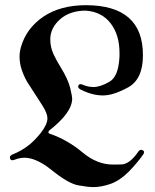

<svg xmlns="http://www.w3.org/2000/svg" viewBox="-20 -724 612 757"><path d="M35.2 -93.3Q31.2 -92.3 29.8 -92.3Q22 -92.3 20.5 -97.2Q19 -102.1 19 -103.5Q19 -111.3 32.2 -116.2Q60.1 -127.4 86.9 -146.7Q113.8 -166 140.6 -199.7Q167 -233.4 167 -257.8Q167 -276.4 147.9 -306.9Q128.9 -337.4 99.6 -381.8Q86.4 -400.4 78.4 -417.5Q70.3 -434.6 65.4 -449.7Q60.5 -464.8 58.8 -477.8Q57.1 -490.7 57.1 -500.5Q57.1 -519 62.5 -538.1Q83.5 -612.3 150.9 -658.2Q217.8 -703.6 319.8 -703.6Q543.5 -702.6 543.5 -507.3V-505.4V-504.9V-504.4V-503.9Q543 -411.1 484.9 -379.4Q426.8 -347.7 386.2 -347.7Q344.7 -347.7 300.8 -369.6Q288.1 -375.5 288.1 -382.3Q288.1 -384.3 289.8 -388.2Q291.5 -392.1 297.9 -392.1Q301.8 -392.1 305.7 -390.1Q327.1 -380.9 348.6 -380.9Q375.5 -380.9 411.1 -401.4Q446.3 -421.4 450.7 -495.1Q451.2 -500 451.2 -504.9Q451.2 -509.8 451.2 -514.6Q451.2 -586.9 416 -632.3Q380.9 -677.7 317.9 -682.1Q256.3 -682.1 217.3 -648.4Q178.2 -613.8 178.2 -568.8Q178.2 -538.1 190.9 -510.7Q203.6 -483.4 219.7 -458Q248.5 -411.1 256.8 -377Q264.6 -343.8 264.6 -335.4Q264.6 -280.3 175.3 -210.4Q170.9 -207 170.9 -203.1Q170.9 -202.6 171.4 -200.2Q171.9 -197.8 177.7 -196.3Q246.6 -172.4 306.6 -122.1Q363.3 -75.2 424.8 -75.2Q425.8 -75.2 434.1 -75.2Q442.4 -75.2 459 -75.7Q491.2 -76.7 524.9 -125.5Q529.8 -133.3 536.6 -133.3Q539.1 -133.3 543.5 -131.1Q547.9 -128.9 547.9 -123.5Q547.9 -119.6 544.4 -114.7Q521 -81.1 486.8 -46.4Q452.6 -12.2 416 1Q378.9 13.7 347.7 13.7Q337.9 13.7 323.2 12Q308.6 10.3 289.1 6.8Q250.5 0.5 182.1 -54.7Q164.1 -69.3 148.2 -78.6Q132.3 -87.9 119.4 -93Q106.4 -98.1 95.9 -100.1Q85.4 -102.1 77.1 -102.1Q56.6 -102.1 35.2 -93.3Z"/></svg>

Font: UnifrakturMaguntia sl
Style: Regular
Weight: 400
Designer: j. 'mach' wust, based on a font by Peter Wiegel, original typeface by Carl Albert Fahrenwaldt 1901
Version: Version 2010-11-24